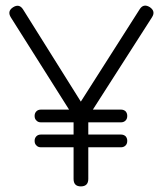

<svg xmlns="http://www.w3.org/2000/svg" viewBox="-20 -665 582 685"><path d="M295 -248.5C295 -248.5 295 -26.5 295 -26.5C295 -9 286 0 268.5 0C268.5 0 268.5 0 268.5 0C251 0 242.5 -9 242.5 -26.5C242.5 -26.5 242.5 -26.5 242.5 -26.5C242.5 -26.5 242.5 -248.5 242.5 -248.5C242.5 -248.5 19 -602.5 19 -602.5C9.5 -617.5 12 -629.5 26.5 -639C26.5 -639 26.5 -639 26.5 -639C41.5 -648.5 53.5 -645.5 62.5 -631C62.5 -631 62.5 -631 62.5 -631C62.5 -631 281.5 -281.5 281.5 -281.5C281.5 -281.5 255 -281.5 255 -281.5C255 -281.5 478 -631.5 478 -631.5C487 -646 499 -649 514.5 -639.5C514.5 -639.5 514.5 -639.5 514.5 -639.5C529 -629.5 531.5 -617.5 522 -603C522 -603 522 -603 522 -603C522 -603 295 -248.5 295 -248.5ZM411 -228.5C411 -228.5 126.5 -228.5 126.5 -228.5C119.5 -228.5 114 -230.5 110 -235C105.5 -239 103.5 -244.5 103.5 -251.5C103.5 -251.5 103.5 -251.5 103.5 -251.5C103.5 -258 105.5 -263.5 110 -268C114 -272 119.5 -274 126.5 -274C126.5 -274 126.5 -274 126.5 -274C126.5 -274 411 -274 411 -274C418 -274 423.5 -272 428 -268C432 -263.5 434 -258 434 -251.5C434 -251.5 434 -251.5 434 -251.5C434 -244.5 432 -239 428 -235C423.5 -230.5 418 -228.5 411 -228.5C411 -228.5 411 -228.5 411 -228.5ZM411 -139.5C411 -139.5 126.5 -139.5 126.5 -139.5C119.5 -139.5 114 -141.5 110 -146C105.5 -150 103.5 -155.5 103.5 -162.5C103.5 -162.5 103.5 -162.5 103.5 -162.5C103.5 -169 105.5 -174.5 110 -179C114 -183 119.5 -185 126.5 -185C126.5 -185 126.5 -185 126.5 -185C126.5 -185 411 -185 411 -185C418 -185 423.5 -183 428 -179C432 -174.5 434 -169 434 -162.5C434 -162.5 434 -162.5 434 -162.5C434 -155.5 432 -150 428 -146C423.5 -141.5 418 -139.5 411 -139.5C411 -139.5 411 -139.5 411 -139.5Z"/></svg>

Font: Jura-Fortis-Regular
Style: Regular
Weight: 500
Designer: Daniel Johnson, Alexei Vanyashin, Mirko Velimirovic
Foundry: Daniel Johnson
Version: ""